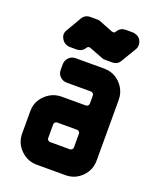

<svg xmlns="http://www.w3.org/2000/svg" viewBox="-135 -798 713 877"><g transform="rotate(20 221.5 -359.0)"><path d="M396 -696Q409 -672 396 -650L354 -580Q342 -557 315 -557H281Q271 -557 265 -560L200 -585Q188 -590 181 -578Q168 -557 141 -557H110Q98 -557 87 -563Q76 -569 70 -580Q56 -602 70 -624L112 -696Q125 -718 151 -718H184Q189 -718 192.5 -717.5Q196 -717 200 -715L266 -689Q279 -685 284 -696Q297 -718 324 -718H355Q367 -718 378.5 -712.5Q390 -707 396 -696ZM402 -112Q402 -65 369.5 -32.5Q337 0 291 0H152Q106 0 73 -32.5Q40 -65 40 -112V-221Q40 -252 55.5 -276.5Q71 -301 96 -316Q121 -331 152 -331H270Q275 -331 279.5 -335Q284 -339 284 -345V-385Q284 -391 279.5 -395Q275 -399 270 -399H152Q133 -399 119.5 -412Q106 -425 106 -444V-471Q106 -491 119.5 -504.5Q133 -518 152 -518H291Q322 -518 347 -503Q372 -488 387 -462.5Q402 -437 402 -406ZM284 -131V-200Q284 -205 279.5 -209Q275 -213 270 -213H173Q168 -213 163.5 -209Q159 -205 159 -200V-131Q159 -126 163.5 -122Q168 -118 173 -118H270Q275 -118 279.5 -122Q284 -126 284 -131Z"/></g></svg>

Font: Monomaniac One
Style: Regular
Weight: 400
Version: Version 1.000; ttfautohint (v1.8.3)